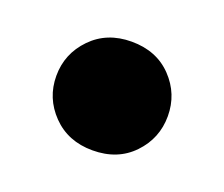

<svg xmlns="http://www.w3.org/2000/svg" viewBox="-55 -276 446 382"><g transform="rotate(20 168.0 -85.0)"><path d="M50 -85Q50 -132 83 -166Q116 -200 168 -200Q221 -200 253.5 -166Q286 -132 286 -85Q286 -38 253.5 -4Q221 30 168 30Q116 30 83 -4Q50 -38 50 -85Z"/></g></svg>

Font: Jost* Black
Style: Regular
Weight: 900
Version: Version 3.7